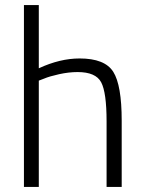

<svg xmlns="http://www.w3.org/2000/svg" viewBox="-20 -742 573 762"><path d="M134 0H75V-722H134V-471Q218 -510 296 -510Q396 -510 429.5 -457Q463 -404 463 -263V0H403V-260Q403 -375 381.5 -415.5Q360 -456 288 -456Q253 -456 214.5 -447.5Q176 -439 155 -430L134 -422Z"/></svg>

Font: Titillium Web Light
Style: Regular
Weight: 300
Version: Version 1.002;PS 57.000;hotconv 1.0.70;makeotf.lib2.5.55311